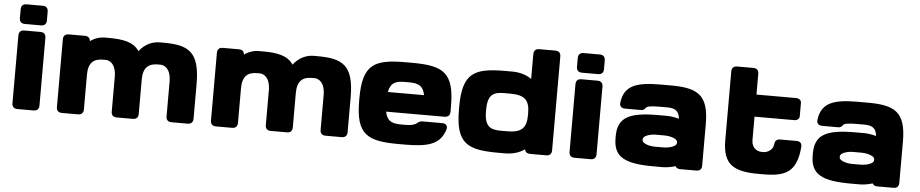

<svg xmlns="http://www.w3.org/2000/svg" viewBox="-43 -1053 6564 1370"><g transform="rotate(5 3239.5 -367.5)"><path d="M62.5 -523.4V-39.1C62.5 -13.7 76.2 0 101.6 0H216.8C242.2 0 255.9 -13.7 255.9 -39.1V-523.4C255.9 -548.8 242.2 -562.5 216.8 -562.5H101.6C76.2 -562.5 62.5 -548.8 62.5 -523.4ZM62.5 -710.9V-648.4C62.5 -623 76.2 -609.4 101.6 -609.4H216.8C242.2 -609.4 255.9 -623 255.9 -648.4V-710.9C255.9 -736.3 242.2 -750 216.8 -750H101.6C76.2 -750 62.5 -736.3 62.5 -710.9Z M380.9 -523.4V-39.1C380.9 -13.7 394.5 0 419.9 0H535.2C560.5 0 574.2 -13.7 574.2 -39.1V-287.6C574.2 -372.6 612.3 -404.3 678.7 -404.3H698.2C725.6 -404.3 773.4 -383.3 773.4 -287.6V-41C773.4 -15.6 787.1 -2 812.5 -2H927.7C953.1 -2 966.8 -15.6 966.8 -41V-287.6C966.8 -372.6 1004.9 -404.3 1071.3 -404.3H1090.8C1118.2 -404.3 1166 -383.3 1166 -287.6V-41C1166 -15.6 1179.7 -2 1205.1 -2H1320.3C1345.7 -2 1359.4 -15.6 1359.4 -41V-289.1C1359.4 -521.5 1277.3 -562.5 1097.7 -562.5H1071.3C1023.4 -562.5 966.8 -541.5 925.8 -486.8C884.3 -548.3 812 -562.5 705.1 -562.5H678.7C645.5 -562.5 607.9 -552.2 574.2 -527.8C572.8 -550.3 559.1 -562.5 535.2 -562.5H419.9C394.5 -562.5 380.9 -548.8 380.9 -523.4Z M1484.4 -523.4V-39.1C1484.4 -13.7 1498 0 1523.4 0H1638.7C1664.1 0 1677.7 -13.7 1677.7 -39.1V-287.6C1677.7 -372.6 1715.8 -404.3 1782.2 -404.3H1801.8C1829.1 -404.3 1877 -383.3 1877 -287.6V-41C1877 -15.6 1890.6 -2 1916 -2H2031.2C2056.6 -2 2070.3 -15.6 2070.3 -41V-287.6C2070.3 -372.6 2108.4 -404.3 2174.8 -404.3H2194.3C2221.7 -404.3 2269.5 -383.3 2269.5 -287.6V-41C2269.5 -15.6 2283.2 -2 2308.6 -2H2423.8C2449.2 -2 2462.9 -15.6 2462.9 -41V-289.1C2462.9 -521.5 2380.9 -562.5 2201.2 -562.5H2174.8C2127 -562.5 2070.3 -541.5 2029.3 -486.8C1987.8 -548.3 1915.5 -562.5 1808.6 -562.5H1782.2C1749 -562.5 1711.4 -552.2 1677.7 -527.8C1676.3 -550.3 1662.6 -562.5 1638.7 -562.5H1523.4C1498 -562.5 1484.4 -548.8 1484.4 -523.4Z M2832.5 11.7H2874.5C3040.5 11.7 3128.9 -10.3 3163.6 -120.6C3171.9 -147.5 3156.7 -164.1 3129.4 -164.1H2987.3C2972.2 -164.1 2962.9 -158.2 2950.7 -148.4C2930.7 -132.3 2902.3 -128.9 2867.2 -128.9H2839.8C2777.3 -128.9 2737.3 -140.6 2723.6 -210.9H3141.6C3166.5 -210.9 3181.2 -224.1 3181.6 -249V-289.1C3181.6 -533.2 3099.6 -574.2 2874.5 -574.2H2832.5C2607.4 -574.2 2525.4 -533.2 2525.4 -289.1V-273.4C2525.4 -29.3 2607.4 11.7 2832.5 11.7ZM2983.4 -351.6H2723.6C2737.3 -421.9 2777.3 -433.6 2839.8 -433.6H2867.2C2929.7 -433.6 2969.7 -421.9 2983.4 -351.6Z M3927.7 -39.1V-710.9C3927.7 -736.3 3914.1 -750 3888.7 -750H3773.4C3748 -750 3734.4 -736.3 3734.4 -710.9V-533.2C3693.8 -562.5 3644.5 -574.2 3594.2 -574.2H3544.4C3322.3 -574.2 3240.2 -533.2 3240.2 -289.1V-273.4C3240.2 -29.3 3322.3 11.7 3544.4 11.7H3594.2C3645 11.7 3694.8 -0.5 3734.9 -29.8C3738.3 -9.8 3751.5 0 3773.4 0H3888.7C3914.1 0 3927.7 -13.7 3927.7 -39.1ZM3734.4 -287.6V-274.9C3734.4 -178.2 3696.3 -146.5 3594.2 -146.5H3551.3C3476.6 -146.5 3433.6 -165.5 3433.6 -274.9V-287.6C3433.6 -397 3476.6 -416 3551.3 -416H3594.2C3696.3 -416 3734.4 -384.3 3734.4 -287.6Z M4052.7 -523.4V-39.1C4052.7 -13.7 4066.4 0 4091.8 0H4207C4232.4 0 4246.1 -13.7 4246.1 -39.1V-523.4C4246.1 -548.8 4232.4 -562.5 4207 -562.5H4091.8C4066.4 -562.5 4052.7 -548.8 4052.7 -523.4ZM4052.7 -710.9V-648.4C4052.7 -623 4066.4 -609.4 4091.8 -609.4H4207C4232.4 -609.4 4246.1 -623 4246.1 -648.4V-710.9C4246.1 -736.3 4232.4 -750 4207 -750H4091.8C4066.4 -750 4052.7 -736.3 4052.7 -710.9Z M4849.6 15.1H4964.8C4990.2 15.1 5003.9 2 5003.9 -23.4V-320.3C5003.9 -533.2 4921.9 -574.2 4728 -574.2H4655.8C4480.5 -574.2 4398.4 -541.5 4382.8 -421.4C4379.4 -395.5 4394.5 -380.9 4420.4 -380.9H4536.1C4553.2 -380.9 4564.5 -393.6 4566.4 -397.9C4571.8 -410.2 4601.6 -416 4664.1 -416H4719.7C4771.5 -416 4803.7 -401.9 4809.6 -342.3C4778.8 -351.6 4743.7 -355.5 4723.6 -355.5H4660.2C4453.1 -355.5 4371.1 -314.5 4371.1 -179.7V-164.1C4371.1 -29.3 4453.1 11.7 4660.2 11.7H4723.6C4746.6 11.7 4782.7 7.3 4814.9 -3.4C4820.8 8.3 4833 15.1 4849.6 15.1ZM4713.9 -128.9H4656.2C4607.4 -128.9 4564.5 -147.9 4564.5 -167.5V-176.3C4564.5 -195.8 4607.4 -214.8 4656.2 -214.8H4713.9C4767.6 -214.8 4810.5 -196.3 4810.5 -176.3V-167.5C4810.5 -147.9 4767.6 -128.9 4713.9 -128.9Z M5410.6 0H5440.4C5599.1 0 5681.2 -32.7 5696.8 -217.3C5699.2 -244.1 5684.6 -257.8 5659.2 -257.8H5543.5C5518.6 -257.8 5505.4 -247.1 5502.9 -220.7C5499 -177.2 5456.1 -158.2 5433.1 -158.2H5418C5388.7 -158.2 5345.7 -177.7 5345.7 -236.3V-404.3H5627.9C5653.3 -404.3 5667 -418 5667 -435.5V-531.2C5667 -548.8 5653.3 -562.5 5627.9 -562.5H5345.7V-710.9C5345.7 -736.3 5332 -750 5306.6 -750H5191.4C5166 -750 5152.3 -736.3 5152.3 -710.9V-219.2C5152.3 -41.5 5234.4 0 5410.6 0Z M6261.7 15.1H6377C6402.3 15.1 6416 2 6416 -23.4V-320.3C6416 -533.2 6334 -574.2 6140.1 -574.2H6067.9C5892.6 -574.2 5810.5 -541.5 5794.9 -421.4C5791.5 -395.5 5806.6 -380.9 5832.5 -380.9H5948.2C5965.3 -380.9 5976.6 -393.6 5978.5 -397.9C5983.9 -410.2 6013.7 -416 6076.2 -416H6131.8C6183.6 -416 6215.8 -401.9 6221.7 -342.3C6190.9 -351.6 6155.8 -355.5 6135.7 -355.5H6072.3C5865.2 -355.5 5783.2 -314.5 5783.2 -179.7V-164.1C5783.2 -29.3 5865.2 11.7 6072.3 11.7H6135.7C6158.7 11.7 6194.8 7.3 6227.1 -3.4C6232.9 8.3 6245.1 15.1 6261.7 15.1ZM6126 -128.9H6068.4C6019.5 -128.9 5976.6 -147.9 5976.6 -167.5V-176.3C5976.6 -195.8 6019.5 -214.8 6068.4 -214.8H6126C6179.7 -214.8 6222.7 -196.3 6222.7 -176.3V-167.5C6222.7 -147.9 6179.7 -128.9 6126 -128.9Z"/></g></svg>

Font: Gyrotrope Black
Style: Regular
Weight: 900
Designer: David Moles
Version: Version 1.003;Glyphs 3.3.1 (3343)